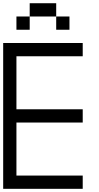

<svg xmlns="http://www.w3.org/2000/svg" viewBox="-20 -1187 623 1207"><path d="M0 0V-916.7H500V-833.3H83.3V-500H500V-416.7H83.3V-83.3H500V0ZM83.3 -1000V-1083.3H166.7V-1000ZM166.7 -1083.3V-1166.7H333.3V-1083.3ZM416.7 -1000H333.3V-1083.3H416.7Z"/></svg>

Font: Galmuri11 Regular
Style: Regular
Weight: 400
Designer: Minseo Lee (Quiple)
Version: Version 2.356;hotconv 1.1.0;makeotfexe 2.6.0 DEVELOPMENT